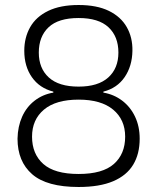

<svg xmlns="http://www.w3.org/2000/svg" viewBox="-20 -737 628 767"><path d="M294 10Q167 10 108.5 -41Q50 -92 50 -183Q51 -232 68.5 -271Q86 -310 118.5 -335Q151 -360 193 -367V-371Q138 -385 107.5 -428.5Q77 -472 77 -534Q77 -587 100.5 -628.5Q124 -670 172.5 -693.5Q221 -717 294 -717Q367 -717 415 -693.5Q463 -670 486.5 -628.5Q510 -587 509 -534Q508 -473 478 -429Q448 -385 393 -371V-367Q435 -360 468 -335Q501 -310 519.5 -271Q538 -232 538 -183Q538 -122 512 -79Q486 -36 432 -13Q378 10 294 10ZM294 -42Q390 -42 435 -82Q480 -122 480 -191Q480 -259 432 -299Q384 -339 294 -339Q203 -339 155.5 -299Q108 -259 108 -191Q108 -122 153 -82Q198 -42 294 -42ZM294 -391Q372 -391 412.5 -427.5Q453 -464 453 -527Q453 -591 413.5 -628Q374 -665 294 -665Q213 -665 174 -628Q135 -591 135 -527Q135 -464 175 -427.5Q215 -391 294 -391Z"/></svg>

Font: 42dot Sans Light Light
Style: Regular
Weight: 300
Version: Version 1.000